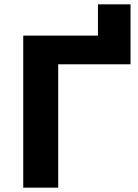

<svg xmlns="http://www.w3.org/2000/svg" viewBox="-20 -864 635 884"><path d="M87 -700H431V-844H581V-568H248V0H87Z"/></svg>

Font: mBank
Style: Bold
Weight: 700
Designer: Julieta Ulanovsky
Foundry: Julieta Ulanovsky
Version: Version 7.200